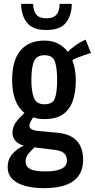

<svg xmlns="http://www.w3.org/2000/svg" viewBox="-20 -797 493 998"><path d="M207 181Q154 181 111.5 169.5Q69 158 44.5 134Q20 110 20 71Q20 30 45 2.5Q70 -25 104 -40Q74 -48 59.5 -66Q45 -84 45 -105Q45 -137 61.5 -160Q78 -183 107 -210Q74 -236 58.5 -280.5Q43 -325 43 -381Q43 -482 86 -534Q129 -586 211 -586Q252 -586 282.5 -570Q313 -554 333 -527Q344 -541 370 -559.5Q396 -578 425 -591L453 -521Q440 -518 419.5 -511Q399 -504 380.5 -496.5Q362 -489 356 -484Q374 -438 374 -378Q374 -319 358.5 -273.5Q343 -228 307.5 -203Q272 -178 211 -178Q178 -178 152 -187Q146 -178 139.5 -166Q133 -154 133 -143Q133 -120 181 -116L278 -107Q412 -95 412 34Q412 107 361.5 144Q311 181 207 181ZM211 -255Q255 -255 266 -287.5Q277 -320 277 -381Q277 -441 266 -475.5Q255 -510 212 -510Q169 -510 156 -476.5Q143 -443 143 -381Q143 -326 155.5 -290.5Q168 -255 211 -255ZM113 42Q113 68 135.5 81Q158 94 216 94Q328 94 328 38Q328 12 311.5 -2Q295 -16 248 -20L159 -31Q141 -14 127 3Q113 20 113 42ZM221 -641Q149 -641 119.5 -680Q90 -719 90 -777H152Q153 -741 168.5 -721.5Q184 -702 221 -702Q259 -702 274.5 -722Q290 -742 290 -777H353Q353 -719 323.5 -680Q294 -641 221 -641Z"/></svg>

Font: Oswald
Style: Regular
Weight: 400
Designer: Vernon Adams
Foundry: Vernon Adams
Version: Version 4.103; ttfautohint (v1.8.3)